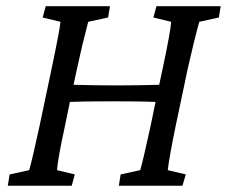

<svg xmlns="http://www.w3.org/2000/svg" viewBox="-20 -593 725 613"><path d="M4.9 0 10.7 -36.1 73.2 -49.8Q82.5 -81.1 106.4 -191.4L145.5 -377Q171.4 -500.5 172.9 -523.4L116.2 -537.1L126 -573.2H331.1L325.2 -537.1L261.7 -523.4Q261.2 -520.5 255.6 -499.8Q250 -479 242.4 -447Q234.9 -415 226.6 -377L214.8 -322.3Q283.2 -320.3 351.6 -320.3Q421.9 -320.3 488.3 -322.3L500 -377Q524.9 -494.1 526.4 -523.4L469.7 -537.1L479.5 -573.2H684.6L678.7 -537.1L616.2 -523.4Q600.6 -467.3 580.1 -377L541 -191.4Q520.5 -92.3 515.6 -49.8L573.2 -36.1L562.5 0H359.4L365.2 -36.1L427.7 -49.8Q437 -81.1 460.9 -191.4L476.6 -267.6Q442.4 -269.5 341.8 -269.5Q239.3 -269.5 203.1 -267.6L187.5 -191.4Q164.1 -84 162.1 -49.8L218.8 -36.1L209 0Z"/></svg>

Font: Crimson Pro
Style: Italic
Weight: 400
Italic angle: -12°
Designer: Jacques Le Bailly
Foundry: Baron von Fonthausen
Version: Version 1.003